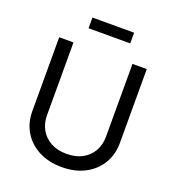

<svg xmlns="http://www.w3.org/2000/svg" viewBox="-161 -1035 1065 1171"><g transform="rotate(20 372.0 -449.5)"><path d="M372.6 11.7Q286.6 11.7 222.4 -22Q158.2 -55.7 123 -114.3Q87.9 -172.9 87.9 -247.6V-727.5H180.7V-254.9Q180.7 -202.6 203.9 -161.9Q227.1 -121.1 270 -97.7Q313 -74.2 372.6 -74.2Q432.1 -74.2 474.9 -97.7Q517.6 -121.1 540.5 -161.9Q563.5 -202.6 563.5 -254.9V-727.5H656.2V-247.6Q656.2 -172.9 621.1 -114.3Q585.9 -55.7 522.2 -22Q458.5 11.7 372.6 11.7ZM507.8 -909.7V-840.3H237.3V-909.7Z"/></g></svg>

Font: Inter
Style: Regular
Weight: 400
Designer: Rasmus Andersson
Foundry: rsms
Version: Version 4.001;git-9221beed3